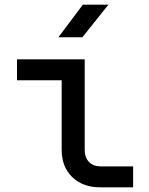

<svg xmlns="http://www.w3.org/2000/svg" viewBox="-20 -805 640 825"><path d="M411 0Q336 0 290.5 -44Q245 -88 245 -161V-460H53V-550H344V-161Q344 -128 362.5 -109Q381 -90 413 -90H552V0ZM231 -645 336 -785H446L334 -645Z"/></svg>

Font: JetBrainsMono NFM Medium
Style: Regular
Weight: 500
Monospace: yes
Designer: Philipp Nurullin, Konstantin Bulenkov
Foundry: JetBrains
Version: Version 2.304; ttfautohint (v1.8.4.7-5d5b);Nerd Fonts 3.3.0